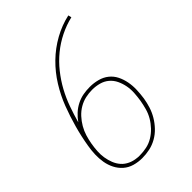

<svg xmlns="http://www.w3.org/2000/svg" viewBox="-221 -838 941 941"><g transform="rotate(-45 250.0 -367.5)"><path d="M195 8Q167 8 141 0.5Q115 -7 95.5 -24Q76 -41 64 -64.5Q52 -88 47.5 -114.5Q43 -141 44 -169Q45 -197 50 -225Q59 -279 74 -333Q89 -387 109 -439.5Q129 -492 160 -542Q191 -592 233 -633Q275 -674 326.5 -702.5Q378 -731 433 -743L437 -726Q394 -716 352.5 -695.5Q311 -675 275.5 -646Q240 -617 211 -580.5Q182 -544 160.5 -504.5Q139 -465 124 -423Q109 -381 97 -338Q111 -358 129 -374.5Q147 -391 169 -402Q191 -413 213.5 -417Q236 -421 259 -421H260Q287 -421 313.5 -414Q340 -407 360 -391Q380 -375 391.5 -352Q403 -329 408 -302.5Q413 -276 412 -248.5Q411 -221 407 -193Q403 -168 395 -142.5Q387 -117 373 -93.5Q359 -70 340 -50Q321 -30 297 -16.5Q273 -3 247 2.5Q221 8 195 8ZM196 -10Q219 -10 243 -15Q267 -20 288.5 -33Q310 -46 327.5 -64.5Q345 -83 357.5 -104.5Q370 -126 376.5 -149.5Q383 -173 387 -196Q391 -221 392.5 -246Q394 -271 389.5 -294.5Q385 -318 375 -339Q365 -360 347.5 -375Q330 -390 306.5 -396.5Q283 -403 258 -403Q235 -403 212 -398Q189 -393 167.5 -380.5Q146 -368 129 -349.5Q112 -331 99.5 -309.5Q87 -288 80 -265Q73 -242 69 -219Q65 -196 63.5 -172.5Q62 -149 65.5 -127Q69 -105 77 -84.5Q85 -64 99 -48Q113 -32 133.5 -22.5Q154 -13 177 -11Q181 -10 185.5 -10Q190 -10 195 -10Z"/></g></svg>

Font: Iosevka Curly Slab Thin
Style: Italic
Weight: 100
Italic angle: -9°
Monospace: yes
Designer: Belleve Invis
Foundry: Belleve Invis
Version: Version 22.1.2; ttfautohint (v1.8.4)